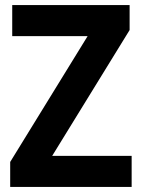

<svg xmlns="http://www.w3.org/2000/svg" viewBox="-20 -734 558 754"><path d="M497 0V-122H185L489 -616V-714H28V-592H324L20 -98V0Z"/></svg>

Font: Noto Sans Gurmukhi SemiCondensed
Style: Bold
Weight: 700
Width: 4
Designer: Jelle Bosma - Monotype Design Team
Foundry: Monotype Imaging Inc.
Version: Version 2.004